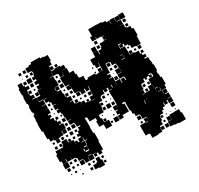

<svg xmlns="http://www.w3.org/2000/svg" viewBox="-156 -913 1168 1128"><g transform="rotate(-30 428.0 -349.5)"><path d="M794 -523H793V-494H759V-498H733V-519H724V-529H704V-545H696V-531H676V-551H690V-556H673V-528H703V-499H704V-470H735V-465H760V-443H768V-430H785V-412H768V-405H790V-378H793V-352H797V-310H791V-289H794V-266H801V-216H792V-195H762V-172H764V-193H788V-169H767V-165H790V-137H767V-135H790V-107H762V-130H756V-111H736V-128H732V-105H716V-91H703V-74H680V-68H693V-54H679V-67H676V-41H668V-19H647V-11H666V9H646V-10H644V17H617V20H575V-7H572V-12H547V-80H585V-77H600V-80H585V-102H606V-106H581V-133H578V-139H554V-160H545V-185H540V-237H543V-242H537V-247H522V-238H533V-184H489V-168H463V-194H479V-200H465V-222H479V-228H463V-254H489V-238H490V-257H491V-315H490V-347H513V-349H494V-368H486V-351H466V-368H461V-346H435V-342H430V-317H407V-280H403V-254H374V-253H368V-230H375V-201H406V-161H366V-192H337V-230H344V-248H303V-274H299V-280H288V-264H289V-218H287V-203H288V-179H294V-123H290V-67H277V-50H255V-67H245V-52H227V-70H242V-72H221V-46H191V-72H189V-48H163V-72H159V-48H133V-74H157V-78H133V-100H125V-106H101V-125H100V-107H72V-128H69V-108H43V-128H33V-174H41V-196H71V-174H72V-195H93V-203H78V-219H94V-204H99V-228H133V-204H138V-219H154V-203H139V-202H167V-175H168V-189H184V-175H193V-194H213V-203H198V-219H213V-234H225V-252H243V-258H223V-283H218V-288H193V-314H216V-316H191V-342H187V-368H183V-381H166V-401H181V-407H162V-435H181V-438H163V-460H155V-470H135V-492H152V-494H130V-467H105V-465H130V-437H111V-436H131V-406H111V-399H124V-383H111V-374H129V-353H138V-340H155V-322H138V-318H163V-284H135V-283H158V-259H134V-282H131V-256H104V-253H68V-275H67V-260H45V-281H36V-321H37V-335H30V-387H32V-415H34V-443H42V-461H36V-501H40V-520H35V-562H38V-581H36V-621H42V-645H70V-621H76V-611H96V-591H76V-581H74V-562H77V-551H96V-531H77V-527H102V-495H129V-498H103V-524H128V-559H155V-560H135V-582H154V-591H136V-611H154V-622H137V-640H154V-653H159V-670H155V-676H131V-706H155V-712H175V-722H237V-714H259V-710H285V-672H278V-649H259V-641H276V-621H256V-638H255V-616H277V-620H315V-613H338V-589H315V-588H343V-555H370V-531H376V-505H380V-500H405V-469H420V-477H472V-468H487V-470H520V-522H518V-499H494V-522H487V-560H521V-586H551V-560H555V-582H576V-591H582V-615H609V-618H628V-620H615V-642H628V-644H609V-647H582V-661H580V-647H552V-675H566V-721H626V-720H655V-714H679V-704H699V-682H701V-706H731V-680H733V-704H759V-678H735V-675H760V-647H735V-646H761V-622H767V-616H791V-596H801V-546H794ZM760 -707H792V-675H760ZM107 -700H125V-682H107ZM78 -699H94V-683H78ZM767 -670H785V-652H767ZM138 -653V-669H154V-653ZM123 -668V-654H109V-668ZM88 -663V-659H84V-663ZM102 -645H130V-617H102ZM77 -640H95V-622H77ZM557 -640H575V-622H557ZM288 -639H304V-623H288ZM784 -639V-623H768V-639ZM522 -615H550V-587H522ZM284 -559V-582H277V-586H251V-612H250V-587H227V-585H250V-558H253V-524H227V-522H247V-500H227V-494H249V-468H253V-443H257V-460H275V-442H258V-435H280V-407H259V-404H279V-383H287V-400H305V-382H288V-379H314V-355H315V-372H337V-355H349V-368H363V-354H350V-352H374V-373H397V-380H398V-409H400V-432H397V-410H375V-430H369V-408H343V-430H337V-410H315V-432H335V-435H310V-464H309V-492H308V-469H284V-493H307V-497H282V-525H280V-557H309V-582H308V-559ZM106 -611H126V-591H106ZM575 -592H557V-610H575ZM77 -580H95V-562H77ZM260 -577H272V-565H260ZM111 -566V-576H121V-566ZM126 -531H106V-551H126ZM258 -549H274V-533H258ZM277 -500H255V-522H277ZM222 -502H225V-520H222ZM711 -506V-516H721V-506ZM472 -515H480V-507H472ZM576 -495H552V-465H550V-437H530V-431H546V-411H530V-407H552V-376H581V-350H585V-372H607V-353H612V-374H609V-377H582V-405H609V-407H582V-435H609V-460H605V-468H583V-491H576ZM647 -467H668V-494H649V-492H667V-470H647ZM496 -471V-491H516V-471ZM576 -471H556V-491H576ZM786 -491V-471H766V-491ZM725 -472H707V-490H725ZM752 -487V-475H740V-487ZM271 -476H261V-486H271ZM472 -485H480V-477H472ZM605 -442H587V-460H605ZM288 -459H304V-443H288ZM768 -459H784V-443H768ZM139 -458H153V-444H139ZM559 -458H573V-444H559ZM611 -434H610V-408H611ZM303 -414H289V-428H303ZM141 -426H151V-416H141ZM568 -423V-419H564V-423ZM376 -401H396V-381H376ZM556 -401H576V-381H556ZM349 -398H363V-384H349ZM321 -396H331V-386H321ZM149 -394V-388H143V-394ZM551 -375H550V-354H551ZM522 -354V-371H518V-354ZM138 -369H154V-353H138ZM171 -356V-366H181V-356ZM377 -349V-347H397V-349ZM186 -321H166V-341H186ZM438 -339H454V-323H438ZM471 -336H481V-326H471ZM726 -291H761V-310H755V-316H740V-309H754V-293H738V-307H722V-295H710V-307H700V-287H675V-282H673V-254H651V-253H668V-230H702V-255H726ZM184 -309V-293H168V-309ZM424 -309V-293H408V-309ZM450 -305V-297H442V-305ZM479 -304V-298H473V-304ZM459 -258H433V-284H459ZM195 -282H217V-260H195ZM186 -261H166V-281H186ZM425 -280V-262H407V-280ZM485 -262H467V-280H485ZM694 -263H678V-279H694ZM723 -264H709V-278H723ZM75 -252H97V-230H75ZM186 -231H166V-251H186ZM731 -251H730V-228H731ZM108 -233V-249H124V-233ZM694 -233H678V-249H694ZM199 -234V-248H213V-234ZM50 -235V-247H62V-235ZM140 -235V-247H152V-235ZM383 -238V-244H389V-238ZM444 -239V-243H448V-239ZM650 -227H667V-229H650ZM734 -223H751V-226H733V-205H734ZM64 -203H48V-219H64ZM394 -203H378V-219H394ZM183 -218V-204H169V-218ZM740 -197H760V-216H758V-199H740ZM450 -207H442V-215H450ZM460 -167H432V-195H460ZM643 -194H666V-195H643V-194H640V-172H643ZM222 -188H219V-168H200V-165H220V-139H223V-164H238V-167H222ZM422 -175H410V-187H422ZM195 -127H190V-110H195V-103H217V-110H218V-137H200V-132H217V-110H195ZM555 -132H577V-110H555ZM72 -75H40V-107H72ZM764 -103H788V-79H764ZM607 -87H608V-101H607ZM124 -83H108V-99H124ZM93 -84H79V-98H93ZM572 -97V-85H560V-97ZM217 -79H195V-76H217ZM65 -52H47V-70H65ZM93 -54H79V-68H93ZM122 -55H110V-67H122ZM713 -58V-64H719V-58ZM779 -64V-58H773V-64ZM744 -59V-63H748V-59ZM758 -49H794V-25H800V23H752V19H726V15H700V-17H726V-19H704V-43H728V-21H729V-48H758ZM224 -43H248V-20H255V18H217V13H192V-15H217V-20H224ZM169 -24V-38H183V-24ZM273 -24H259V-38H273ZM92 -25H80V-37H92ZM200 -25V-37H212V-25ZM680 -25V-37H692V-25ZM59 -28H53V-34H59ZM114 -29V-33H118V-29ZM697 10H675V-12H697ZM184 7H168V-9H184ZM273 6H259V-8H273ZM120 3H112V-5H120Z"/></g></svg>

Font: Rubik-Storm
Style: Regular
Weight: 400
Designer: NaN (generative design), Hubert & Fischer (Rubik source font outlines)
Foundry: NaN, Hubert & Fischer
Version: Version 1.000